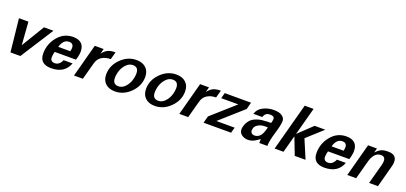

<svg xmlns="http://www.w3.org/2000/svg" viewBox="25 -1725 5793 2740"><g transform="rotate(20 2921.5 -354.5)"><path d="M597.7 -500H454.1L243.2 -151.4L217.8 -500H74.2L127 0H277.3Z M1065.4 -353.5C1065.4 -406.9 1050.8 -446.9 1021.5 -473.6C992.2 -500.3 950.2 -513.7 895.5 -513.7C801.8 -513.7 724.3 -476.6 663.1 -402.3C601.9 -328.1 571.3 -242.8 571.3 -146.5C571.3 -39.7 629.9 13.7 747.1 13.7C883.1 13.7 972 -42.6 1013.7 -155.3H877.9C868.8 -131.2 855.1 -111.2 836.9 -95.2C818.7 -79.3 797.2 -71.3 772.5 -71.3C726.9 -71.3 704.1 -93.4 704.1 -137.7C704.1 -159.2 708.7 -187.5 717.8 -222.7H1041C1057.3 -272.8 1065.4 -316.4 1065.4 -353.5ZM931.6 -359.4C931.6 -348.3 929 -331.1 923.8 -307.6H741.2C750.3 -342.8 765 -371.7 785.2 -394.5C805.3 -417.3 831.7 -428.7 864.3 -428.7C909.2 -428.7 931.6 -405.6 931.6 -359.4Z M1536.1 -513.7C1489.3 -513.7 1451.8 -507.3 1423.8 -494.6C1395.8 -481.9 1368.2 -458 1340.8 -422.9L1360.4 -500H1225.6L1091.8 0H1226.6L1295.9 -255.9C1308.3 -304.7 1333 -340.8 1370.1 -364.3C1407.2 -387.7 1452.1 -399.4 1504.9 -399.4Z M2054.7 -327.1C2054.7 -386.4 2036.8 -432.3 2001 -464.8C1965.2 -497.4 1917 -513.7 1856.4 -513.7C1767.3 -513.7 1688.5 -479.3 1620.1 -410.6C1551.8 -342 1517.6 -263 1517.6 -173.8C1517.6 -114.6 1535.5 -68.5 1571.3 -35.6C1607.1 -2.8 1655.3 13.7 1715.8 13.7C1805 13.7 1883.8 -20.8 1952.1 -89.8C2020.5 -158.9 2054.7 -238 2054.7 -327.1ZM1918.9 -332C1918.9 -296.2 1912.6 -259.1 1899.9 -220.7C1887.2 -182.3 1866.4 -147.9 1837.4 -117.7C1808.4 -87.4 1775.4 -72.3 1738.3 -72.3C1680.3 -72.3 1651.4 -104.5 1651.4 -168.9C1651.4 -204.8 1657.9 -241.9 1670.9 -280.3C1683.9 -318.7 1704.9 -352.9 1733.9 -382.8C1762.9 -412.8 1795.9 -427.7 1833 -427.7C1890.3 -427.7 1918.9 -395.8 1918.9 -332Z M2660.2 -327.1C2660.2 -386.4 2642.3 -432.3 2606.4 -464.8C2570.6 -497.4 2522.5 -513.7 2461.9 -513.7C2372.7 -513.7 2293.9 -479.3 2225.6 -410.6C2157.2 -342 2123 -263 2123 -173.8C2123 -114.6 2141 -68.5 2176.8 -35.6C2212.6 -2.8 2260.7 13.7 2321.3 13.7C2410.5 13.7 2489.3 -20.8 2557.6 -89.8C2626 -158.9 2660.2 -238 2660.2 -327.1ZM2524.4 -332C2524.4 -296.2 2518.1 -259.1 2505.4 -220.7C2492.7 -182.3 2471.8 -147.9 2442.9 -117.7C2413.9 -87.4 2380.9 -72.3 2343.8 -72.3C2285.8 -72.3 2256.8 -104.5 2256.8 -168.9C2256.8 -204.8 2263.3 -241.9 2276.4 -280.3C2289.4 -318.7 2310.4 -352.9 2339.4 -382.8C2368.3 -412.8 2401.4 -427.7 2438.5 -427.7C2495.8 -427.7 2524.4 -395.8 2524.4 -332Z M3135.7 -513.7C3088.9 -513.7 3051.4 -507.3 3023.4 -494.6C2995.4 -481.9 2967.8 -458 2940.4 -422.9L2960 -500H2825.2L2691.4 0H2826.2L2895.5 -255.9C2907.9 -304.7 2932.6 -340.8 2969.7 -364.3C3006.8 -387.7 3051.8 -399.4 3104.5 -399.4Z M3598.6 -500H3199.2L3176.8 -415H3436.5L3087.9 -105.5L3059.6 0H3477.5L3501 -85H3222.7L3571.3 -394.5Z M4111.3 -407.2C4111.3 -433.9 4101.2 -455.7 4081.1 -472.7C4060.9 -489.6 4039.1 -500.7 4015.6 -505.9C3992.2 -511.1 3967.1 -513.7 3940.4 -513.7C3883.1 -513.7 3829.6 -500.8 3779.8 -475.1C3730 -449.4 3698.2 -411.8 3684.6 -362.3H3818.4C3826.8 -387 3838.5 -405.1 3853.5 -416.5C3868.5 -427.9 3889.3 -433.6 3916 -433.6C3958.3 -433.6 3979.5 -418.6 3979.5 -388.7C3979.5 -375 3975.3 -354.2 3966.8 -326.2C3940.8 -326.2 3918.6 -325.8 3900.4 -325.2C3882.2 -324.5 3861 -322.8 3836.9 -319.8C3812.8 -316.9 3792.2 -313 3774.9 -308.1C3757.6 -303.2 3739.3 -296.2 3719.7 -287.1C3700.2 -278 3683.8 -266.9 3670.4 -253.9C3657.1 -240.9 3644.5 -224.8 3632.8 -205.6C3621.1 -186.4 3612 -164.4 3605.5 -139.6C3601.6 -126 3599.6 -112 3599.6 -97.7C3599.6 -63.2 3613.4 -36 3641.1 -16.1C3668.8 3.7 3700.5 13.7 3736.3 13.7C3759.1 13.7 3780.6 10.1 3800.8 2.9C3821 -4.2 3838.7 -13.2 3854 -23.9L3907.2 -59.6L3906.2 0H4028.3C4027.7 -47.5 4041.3 -117.2 4069.3 -209C4097.3 -300.8 4111.3 -366.9 4111.3 -407.2ZM3945.3 -250C3940.1 -229.8 3935.7 -213.7 3932.1 -201.7C3928.5 -189.6 3922.7 -174.6 3914.6 -156.7C3906.4 -138.8 3897.8 -124.8 3888.7 -114.7C3879.6 -104.7 3867.5 -95.7 3852.5 -87.9C3837.6 -80.1 3821 -76.2 3802.7 -76.2C3785.8 -76.2 3771.6 -81.2 3760.3 -91.3C3748.9 -101.4 3743.2 -114.6 3743.2 -130.9C3743.2 -169.9 3759.1 -199.7 3791 -220.2C3822.9 -240.7 3859 -251 3899.4 -251C3920.2 -251 3935.5 -250.7 3945.3 -250Z M4726.6 -500H4564.5L4354.5 -300.8L4467.8 -721.7H4333L4138.7 0H4273.4L4343.8 -260.7L4444.3 0H4608.4L4488.3 -284.2Z M5215.8 -353.5C5215.8 -406.9 5201.2 -446.9 5171.9 -473.6C5142.6 -500.3 5100.6 -513.7 5045.9 -513.7C4952.1 -513.7 4874.7 -476.6 4813.5 -402.3C4752.3 -328.1 4721.7 -242.8 4721.7 -146.5C4721.7 -39.7 4780.3 13.7 4897.5 13.7C5033.5 13.7 5122.4 -42.6 5164.1 -155.3H5028.3C5019.2 -131.2 5005.5 -111.2 4987.3 -95.2C4969.1 -79.3 4947.6 -71.3 4922.9 -71.3C4877.3 -71.3 4854.5 -93.4 4854.5 -137.7C4854.5 -159.2 4859 -187.5 4868.2 -222.7H5191.4C5207.7 -272.8 5215.8 -316.4 5215.8 -353.5ZM5082 -359.4C5082 -348.3 5079.4 -331.1 5074.2 -307.6H4891.6C4900.7 -342.8 4915.4 -371.7 4935.5 -394.5C4955.7 -417.3 4982.1 -428.7 5014.6 -428.7C5059.6 -428.7 5082 -405.6 5082 -359.4Z M5807.6 -402.3C5807.6 -476.6 5764.3 -513.7 5677.7 -513.7C5633.5 -513.7 5599.1 -508.1 5574.7 -497.1C5550.3 -486 5523.1 -464.5 5493.2 -432.6L5510.7 -500H5376L5242.2 0H5377L5452.1 -279.3C5463.2 -322.3 5480.8 -358.6 5504.9 -388.2C5529 -417.8 5560.2 -432.6 5598.6 -432.6C5642.3 -432.6 5664.1 -409.5 5664.1 -363.3C5664.1 -343.8 5660.8 -322.6 5654.3 -299.8L5573.2 0H5708L5798.8 -339.8C5804.7 -364.6 5807.6 -385.4 5807.6 -402.3Z"/></g></svg>

Font: FreeUniversal
Style: BoldItalic
Weight: 700
Italic angle: -11°
Version: Version 1.001